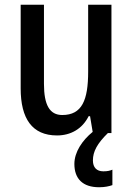

<svg xmlns="http://www.w3.org/2000/svg" viewBox="-20 -560 559 808"><path d="M371 115C371 78 389 44 434 0H449V-540H351V-259C351 -138 325 -76 242 -76C189 -76 165 -118 165 -207V-540H67V-188C67 -61 115 10 220 10C277 10 326 -17 353 -71H359L370 -5C326 31 293 80 293 130C293 192 328 228 397 228C421 228 439 224 453 219V154C444 158 433 161 415 161C387 161 371 145 371 115Z"/></svg>

Font: Noto Sans Gujarati UI Condensed Medium
Style: Regular
Weight: 500
Width: 3
Designer: Jelle Bosma - Monotype Design Team, Universal Thirst
Foundry: Monotype Imaging Inc.
Version: Version 2.106